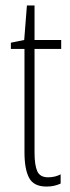

<svg xmlns="http://www.w3.org/2000/svg" viewBox="-20 -676 259 706"><path d="M157 -24Q170 -24 182 -27Q194 -30 203 -35V-1Q192 4 179.5 7Q167 10 151 10Q104 10 87 -22Q70 -54 70 -116V-496H20V-519L69 -529L79 -656H107V-529H205V-496H107V-115Q107 -69 117 -46.5Q127 -24 157 -24Z"/></svg>

Font: Noto Sans Arabic ExtCond ExtLt
Style: Regular
Weight: 200
Width: 2
Designer: Monotype Design Team, Nadine Chahine, Nizar Qandah and Khaled Hosny
Foundry: Monotype Imaging Inc.
Version: Version 2.012; ttfautohint (v1.8.4.7-5d5b)